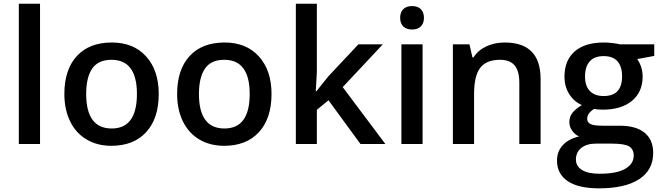

<svg xmlns="http://www.w3.org/2000/svg" viewBox="-20 -780 3582 1040"><path d="M196.8 0H82V-759.8H196.8Z M839.8 -271Q839.8 -138.7 772 -64.5Q704.1 9.8 583 9.8Q507.3 9.8 449.2 -24.4Q391.1 -58.6 359.9 -122.6Q328.6 -186.5 328.6 -271Q328.6 -402.3 396 -476.1Q463.4 -549.8 585.9 -549.8Q703.1 -549.8 771.5 -474.4Q839.8 -398.9 839.8 -271ZM446.8 -271Q446.8 -84 585 -84Q721.7 -84 721.7 -271Q721.7 -456.1 584 -456.1Q511.7 -456.1 479.2 -408.2Q446.8 -360.4 446.8 -271Z M1450.7 -271Q1450.7 -138.7 1382.8 -64.5Q1314.9 9.8 1193.8 9.8Q1118.2 9.8 1060.1 -24.4Q1002 -58.6 970.7 -122.6Q939.5 -186.5 939.5 -271Q939.5 -402.3 1006.8 -476.1Q1074.2 -549.8 1196.8 -549.8Q1314 -549.8 1382.3 -474.4Q1450.7 -398.9 1450.7 -271ZM1057.6 -271Q1057.6 -84 1195.8 -84Q1332.5 -84 1332.5 -271Q1332.5 -456.1 1194.8 -456.1Q1122.6 -456.1 1090.1 -408.2Q1057.6 -360.4 1057.6 -271Z M1693.4 -285.2 1758.3 -366.2 1921.4 -540H2053.7L1836.4 -308.1L2067.4 0H1932.6L1759.3 -236.8L1696.3 -185.1V0H1582.5V-759.8H1696.3V-389.2L1690.4 -285.2Z M2269 0H2154.3V-540H2269ZM2147.5 -683.1Q2147.5 -713.9 2164.3 -730.5Q2181.2 -747.1 2212.4 -747.1Q2242.7 -747.1 2259.5 -730.5Q2276.4 -713.9 2276.4 -683.1Q2276.4 -653.8 2259.5 -637Q2242.7 -620.1 2212.4 -620.1Q2181.2 -620.1 2164.3 -637Q2147.5 -653.8 2147.5 -683.1Z M2908.2 0H2793V-332Q2793 -394.5 2767.8 -425.3Q2742.7 -456.1 2688 -456.1Q2615.2 -456.1 2581.5 -413.1Q2547.9 -370.1 2547.9 -269V0H2433.1V-540H2522.9L2539.1 -469.2H2544.9Q2569.3 -507.8 2614.3 -528.8Q2659.2 -549.8 2713.9 -549.8Q2908.2 -549.8 2908.2 -352.1Z M3523.9 -540V-477.1L3431.6 -460Q3444.3 -442.9 3452.6 -418Q3460.9 -393.1 3460.9 -365.2Q3460.9 -281.7 3403.3 -233.9Q3345.7 -186 3244.6 -186Q3218.8 -186 3197.8 -189.9Q3160.6 -167 3160.6 -136.2Q3160.6 -117.7 3178 -108.4Q3195.3 -99.1 3241.7 -99.1H3335.9Q3425.3 -99.1 3471.7 -61Q3518.1 -22.9 3518.1 48.8Q3518.1 140.6 3442.4 190.4Q3366.7 240.2 3223.6 240.2Q3113.3 240.2 3055.2 201.2Q2997.1 162.1 2997.1 89.8Q2997.1 40 3028.6 6.1Q3060.1 -27.8 3116.7 -41Q3093.8 -50.8 3078.9 -72.5Q3064 -94.2 3064 -118.2Q3064 -148.4 3081.1 -169.4Q3098.1 -190.4 3131.8 -210.9Q3089.8 -229 3063.7 -269.8Q3037.6 -310.5 3037.6 -365.2Q3037.6 -453.1 3093 -501.5Q3148.4 -549.8 3251 -549.8Q3273.9 -549.8 3299.1 -546.6Q3324.2 -543.5 3336.9 -540ZM3099.6 84Q3099.6 121.1 3133.1 141.1Q3166.5 161.1 3227.1 161.1Q3320.8 161.1 3366.7 134.3Q3412.6 107.4 3412.6 63Q3412.6 27.8 3387.5 12.9Q3362.3 -2 3293.9 -2H3207Q3157.7 -2 3128.7 21.2Q3099.6 44.4 3099.6 84ZM3148.9 -365.2Q3148.9 -314.5 3175 -287.1Q3201.2 -259.8 3250 -259.8Q3349.6 -259.8 3349.6 -366.2Q3349.6 -418.9 3325 -447.5Q3300.3 -476.1 3250 -476.1Q3200.2 -476.1 3174.6 -447.8Q3148.9 -419.4 3148.9 -365.2Z"/></svg>

Font: f2_4961           
Style: Regular
Weight: 600
Foundry: Ascender Corporation
Version: Version 1.10